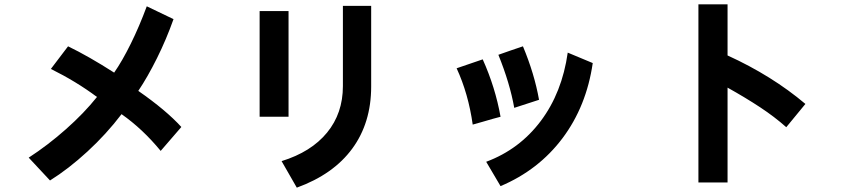

<svg xmlns="http://www.w3.org/2000/svg" viewBox="-20 -730 3888 883"><path d="M539 -205Q469 -113 382 -33Q295 47 210 100L112 -5Q200 -62 283.5 -136Q367 -210 426 -284Q331 -355 214 -413L293 -517Q388 -471 505 -396Q542 -449 581.5 -529Q621 -609 655 -701L778 -642Q745 -549 702 -462.5Q659 -376 616 -312Q744 -223 814 -146L719 -36Q636 -137 539 -205Z M1557 -334V-703H1687V-332Q1687 -165 1600 -46.5Q1513 72 1345 133L1275 11Q1411 -31 1484 -120Q1557 -209 1557 -334ZM1174 -679H1307V-193H1174Z M2272 -478Q2291 -484 2329 -498L2385 -517Q2438 -390 2459 -271L2345 -234Q2325 -347 2272 -478ZM2591 -488Q2623 -474 2706 -440Q2677 -241 2567 -94.5Q2457 52 2282 126L2216 14Q2369 -43 2467 -173.5Q2565 -304 2591 -488ZM2200 -170 2154 -157Q2134 -299 2080 -416L2200 -457Q2258 -328 2282 -193Q2254 -186 2200 -170Z M3326 -327V109H3192V-710H3326V-475Q3530 -382 3684 -252L3596 -145Q3542 -193 3476 -236.5Q3410 -280 3326 -327Z"/></svg>

Font: Gmarket Sans TTF Bold
Style: Regular
Weight: 700
Designer: Creative Director : Sungho Lee; Art Director : Kiwoong Choi; Project Manager : Sori Yang, Jongwook Yoon; Font Designer :
Foundry: Sandoll Inc.
Version: Version 1.000;hotconv 1.0.109;makeotfexe 2.5.65596